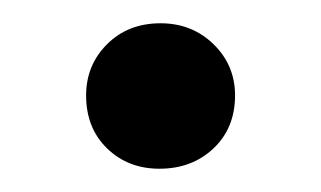

<svg xmlns="http://www.w3.org/2000/svg" viewBox="-20 -355 276 165"><path d="M117 -210Q90 -210 72 -227.5Q54 -245 54 -273Q54 -299 72 -317Q90 -335 118 -335Q145 -335 163.5 -317Q182 -299 182 -273Q182 -245 163.5 -227.5Q145 -210 117 -210Z"/></svg>

Font: Alice
Style: Regular
Weight: 400
Designer: Ksenia Yerulevich
Foundry: Cyreal (http://www.cyreal.org/)
Version: Version 2.003; ttfautohint (v1.8.3)